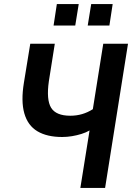

<svg xmlns="http://www.w3.org/2000/svg" viewBox="-20 -919 646 939"><path d="M373 0 418 -281Q401 -271 378.5 -264Q356 -257 332 -253Q308 -249 284 -249Q210 -249 163 -277Q116 -305 99 -364.5Q82 -424 97 -515L128 -705H248L219 -522Q206 -431 230 -392Q254 -353 324 -353Q354 -353 381.5 -361Q409 -369 434 -385L485 -705H606L494 0ZM409 -794 426 -899H531L515 -794ZM242 -794 258 -899H365L348 -794Z"/></svg>

Font: Nunito Sans 10pt Condensed
Style: Bold Italic
Weight: 700
Width: 3
Italic angle: -9°
Designer: Vernon Adams
Foundry: Vernon Adams
Version: Version 3.101;gftools[0.9.27]